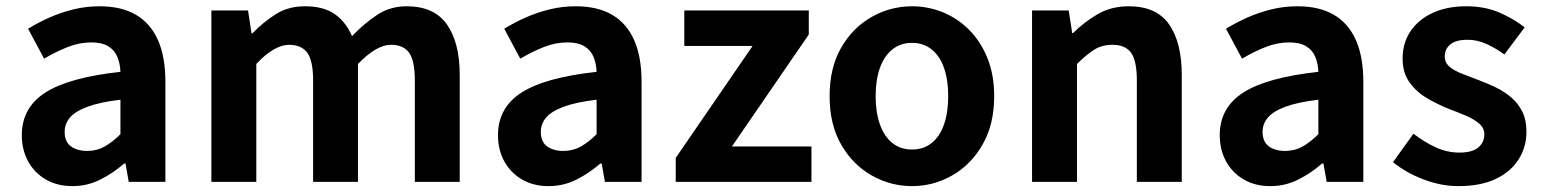

<svg xmlns="http://www.w3.org/2000/svg" viewBox="-20 -594 5038 627"><path d="M216.4 13.8Q166.9 13.8 129.6 -7.9Q92.4 -29.5 71.8 -67.2Q51.2 -105 51.2 -152.6Q51.2 -242.2 127.9 -291.6Q204.7 -341 373.3 -359.4Q372.2 -386.8 363.1 -408.6Q354 -430.4 333.4 -442.9Q312.8 -455.5 278.1 -455.5Q239.3 -455.5 201.3 -440.5Q163.3 -425.6 124 -402.4L71.7 -500.1Q105.1 -520.7 142.2 -537.1Q179.3 -553.4 220.3 -563.5Q261.3 -573.5 305.1 -573.5Q376.4 -573.5 424 -545.7Q471.6 -517.8 495.9 -463Q520.1 -408.3 520.1 -327V0H400.4L389.9 -59.9H385.4Q349.3 -28.4 307 -7.3Q264.8 13.8 216.4 13.8ZM264.7 -101.1Q296.1 -101.1 321.6 -115.4Q347.1 -129.7 373.3 -155.8V-268.4Q305.4 -260.3 265.2 -245.2Q225 -230.1 208.1 -209.7Q191.1 -189.3 191.1 -163.8Q191.1 -130.8 211.7 -116Q232.3 -101.1 264.7 -101.1Z M670.3 0V-559.8H790L801.4 -485.1H804.2Q839.4 -521.4 880.3 -547.5Q921.2 -573.5 975.9 -573.5Q1036.2 -573.5 1072.8 -548.2Q1109.4 -522.9 1129.5 -476Q1168.7 -516.9 1211.2 -545.2Q1253.8 -573.5 1308.1 -573.5Q1397.6 -573.5 1439.4 -514.3Q1481.3 -455 1481.3 -349.1V0H1334.7V-330.9Q1334.7 -396 1315.9 -421.9Q1297.1 -447.7 1256.5 -447.7Q1233.1 -447.7 1206.4 -432.2Q1179.7 -416.8 1149 -385.1V0H1002.5V-330.9Q1002.5 -396 983.4 -421.9Q964.3 -447.7 923.7 -447.7Q900.6 -447.7 873.5 -432.2Q846.4 -416.8 817 -385.1V0Z M1771.4 13.8Q1721.9 13.8 1684.6 -7.9Q1647.4 -29.5 1626.8 -67.2Q1606.2 -105 1606.2 -152.6Q1606.2 -242.2 1682.9 -291.6Q1759.7 -341 1928.3 -359.4Q1927.2 -386.8 1918.1 -408.6Q1909 -430.4 1888.4 -442.9Q1867.8 -455.5 1833.1 -455.5Q1794.3 -455.5 1756.3 -440.5Q1718.3 -425.6 1679 -402.4L1626.7 -500.1Q1660.1 -520.7 1697.2 -537.1Q1734.3 -553.4 1775.3 -563.5Q1816.3 -573.5 1860.1 -573.5Q1931.4 -573.5 1979 -545.7Q2026.6 -517.8 2050.9 -463Q2075.1 -408.3 2075.1 -327V0H1955.4L1944.9 -59.9H1940.4Q1904.3 -28.4 1862 -7.3Q1819.8 13.8 1771.4 13.8ZM1819.7 -101.1Q1851.1 -101.1 1876.6 -115.4Q1902.1 -129.7 1928.3 -155.8V-268.4Q1860.4 -260.3 1820.2 -245.2Q1780 -230.1 1763.1 -209.7Q1746.1 -189.3 1746.1 -163.8Q1746.1 -130.8 1766.7 -116Q1787.3 -101.1 1819.7 -101.1Z M2186.7 0V-78.3L2437.7 -444.1H2214.7V-559.8H2621.2V-481.3L2370.2 -115.7H2629.9V0Z M2958.3 13.8Q2888.3 13.8 2826.6 -21.1Q2764.9 -55.9 2727 -121.7Q2689.2 -187.5 2689.2 -279.9Q2689.2 -372.8 2727 -438.4Q2764.9 -503.9 2826.6 -538.7Q2888.3 -573.5 2958.3 -573.5Q3010.7 -573.5 3059.1 -553.9Q3107.4 -534.2 3145 -496.4Q3182.6 -458.5 3204.6 -404.2Q3226.6 -349.8 3226.6 -279.9Q3226.6 -187.5 3188.6 -121.7Q3150.7 -55.9 3089.5 -21.1Q3028.3 13.8 2958.3 13.8ZM2958.3 -105.8Q2996.3 -105.8 3022.9 -127.3Q3049.5 -148.9 3063 -188.2Q3076.5 -227.4 3076.5 -279.9Q3076.5 -332.7 3063 -371.7Q3049.5 -410.7 3022.9 -432.3Q2996.3 -454 2958.3 -454Q2920.2 -454 2893.7 -432.3Q2867.1 -410.7 2853.3 -371.7Q2839.5 -332.7 2839.5 -279.9Q2839.5 -227.4 2853.3 -188.2Q2867.1 -148.9 2893.7 -127.3Q2920.2 -105.8 2958.3 -105.8Z M3350.3 0V-559.8H3470L3481.4 -485.9H3484.2Q3520.5 -522.2 3564.7 -547.9Q3608.9 -573.5 3666.2 -573.5Q3756.6 -573.5 3797.9 -514.3Q3839.2 -455 3839.2 -349.1V0H3692.5V-330.9Q3692.5 -396 3673.5 -421.9Q3654.5 -447.7 3613.1 -447.7Q3578.9 -447.7 3553.6 -431.9Q3528.3 -416 3497 -385.1V0Z M4128.4 13.8Q4078.9 13.8 4041.6 -7.9Q4004.4 -29.5 3983.8 -67.2Q3963.2 -105 3963.2 -152.6Q3963.2 -242.2 4039.9 -291.6Q4116.7 -341 4285.3 -359.4Q4284.2 -386.8 4275.1 -408.6Q4266 -430.4 4245.4 -442.9Q4224.8 -455.5 4190.1 -455.5Q4151.3 -455.5 4113.3 -440.5Q4075.3 -425.6 4036 -402.4L3983.7 -500.1Q4017.1 -520.7 4054.2 -537.1Q4091.3 -553.4 4132.3 -563.5Q4173.3 -573.5 4217.1 -573.5Q4288.4 -573.5 4336 -545.7Q4383.6 -517.8 4407.9 -463Q4432.1 -408.3 4432.1 -327V0H4312.4L4301.9 -59.9H4297.4Q4261.3 -28.4 4219 -7.3Q4176.8 13.8 4128.4 13.8ZM4176.7 -101.1Q4208.1 -101.1 4233.6 -115.4Q4259.1 -129.7 4285.3 -155.8V-268.4Q4217.4 -260.3 4177.2 -245.2Q4137 -230.1 4120.1 -209.7Q4103.1 -189.3 4103.1 -163.8Q4103.1 -130.8 4123.7 -116Q4144.3 -101.1 4176.7 -101.1Z M4742.1 13.8Q4686.3 13.8 4628.7 -8.1Q4571.1 -30 4529.1 -64.5L4595.8 -157.4Q4633.4 -128.6 4669.9 -112.2Q4706.4 -95.7 4745.7 -95.7Q4787.5 -95.7 4807.4 -112.3Q4827.2 -128.9 4827.2 -155.2Q4827.2 -176.1 4810.3 -190.6Q4793.5 -205 4766.5 -216.5Q4739.5 -228 4710 -239Q4674.7 -253.2 4640.2 -273.3Q4605.7 -293.4 4583.1 -324.9Q4560.4 -356.4 4560.4 -403Q4560.4 -453.3 4586 -491.7Q4611.7 -530.1 4658.4 -551.8Q4705.2 -573.5 4768.5 -573.5Q4829.6 -573.5 4877.2 -552.7Q4924.8 -531.8 4959 -504.7L4892.8 -416.1Q4862.9 -437.7 4833.3 -450.9Q4803.6 -464.1 4772.8 -464.1Q4734.3 -464.1 4716.2 -449Q4698 -433.9 4698 -409.7Q4698 -389.6 4713.2 -376.5Q4728.4 -363.4 4754.1 -353.4Q4779.9 -343.4 4809.3 -332.2Q4837.4 -321.8 4864.9 -308.5Q4892.4 -295.2 4915.1 -275.9Q4937.7 -256.5 4951.3 -229.5Q4964.8 -202.4 4964.8 -163.4Q4964.8 -114.3 4939.4 -73.8Q4913.9 -33.2 4864.6 -9.7Q4815.3 13.8 4742.1 13.8Z"/></svg>

Font: Noto Sans JP
Style: Regular
Weight: 100
Designer: Ryoko NISHIZUKA 西塚涼子 (kana, bopomofo & ideographs); Paul D. Hunt (Latin, Greek & Cyrillic); Sandoll Communications 산돌커뮤니
Foundry: Adobe
Version: Version 2.004;hotconv 1.0.118;makeotfexe 2.5.65603